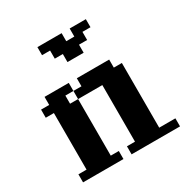

<svg xmlns="http://www.w3.org/2000/svg" viewBox="-171 -890 993 1029"><g transform="rotate(-30 325.0 -375.0)"><path d="M299.8 -49.8V0H49.8V-49.8H100.1V-399.9H49.8V-450.2H100.1V-500H250V-450.2H299.8V-500H500V-450.2H549.8V-49.8H649.9V0H350.1V-49.8H399.9V-399.9H250V-49.8ZM250 -399.9V-450.2H200.2V-399.9ZM200.2 -750H350.1V-700.2H399.9V-750H500V-700.2H450.2V-649.9H399.9V-600.1H299.8V-649.9H250V-700.2H200.2Z"/></g></svg>

Font: Redaction 50
Style: Bold
Weight: 700
Designer: Jeremy Mickel / Forest Young
Foundry: MCKL
Version: Version 2.001;hotconv 1.0.113;makeotfexe 2.5.65598 DEVELOPME